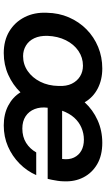

<svg xmlns="http://www.w3.org/2000/svg" viewBox="209 -762 565 1023"><g transform="rotate(90 491.5 -250.5)"><path d="M263 12Q196 12 147 -17.5Q98 -47 71.5 -99Q45 -151 48 -217Q49 -281 72.5 -335Q96 -389 136.5 -429Q177 -469 230.5 -491Q284 -513 345 -513Q405 -513 452 -488.5Q499 -464 525 -419Q565 -463 620.5 -488Q676 -513 741 -513Q808 -513 854.5 -486Q901 -459 925 -412.5Q949 -366 946 -307Q946 -293 943.5 -276Q941 -259 938 -244.5Q935 -230 933 -222H554Q549 -184 561 -153Q573 -122 599.5 -104.5Q626 -87 665 -87Q709 -87 741 -107Q773 -127 792 -161H913Q891 -111 851.5 -72Q812 -33 760.5 -10.5Q709 12 648 12Q588 12 542.5 -12Q497 -36 472 -77Q432 -36 378.5 -12Q325 12 263 12ZM279 -91Q323 -91 358.5 -115.5Q394 -140 415.5 -182.5Q437 -225 438 -280Q440 -322 426 -350.5Q412 -379 387 -394.5Q362 -410 330 -410Q287 -410 251.5 -386Q216 -362 194.5 -319Q173 -276 171 -221Q170 -180 183.5 -151Q197 -122 222.5 -106.5Q248 -91 279 -91ZM570 -299H827Q832 -336 819.5 -362Q807 -388 782.5 -401.5Q758 -415 724 -415Q691 -415 660.5 -402Q630 -389 607 -363.5Q584 -338 570 -299Z"/></g></svg>

Font: DM Sans 17pt SemiBold
Style: Italic
Weight: 600
Italic angle: -10°
Version: Version 4.004;gftools[0.9.30]